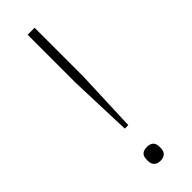

<svg xmlns="http://www.w3.org/2000/svg" viewBox="-239 -715 739 739"><g transform="rotate(-45 130.0 -345.5)"><path d="M120 -178 111 -434V-698H149V-434L139 -178ZM130 7Q113 7 104 -2Q95 -11 95 -26V-35Q95 -68 130 -68Q165 -68 165 -35V-26Q165 -11 156 -2Q147 7 130 7Z"/></g></svg>

Font: IBM Plex Sans Thai ExtraLight
Style: Regular
Weight: 200
Designer: Mike Abbink, Paul van der Laan, Pieter van Rosmalen, Ben Mitchell, Mark Frömberg
Foundry: Bold Monday
Version: Version 1.1